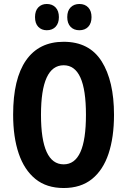

<svg xmlns="http://www.w3.org/2000/svg" viewBox="-20 -935 639 965"><path d="M553 -358Q553 -245 525.5 -162.5Q498 -80 442 -35Q386 10 300 10Q214 10 158 -35.5Q102 -81 74 -163.5Q46 -246 46 -359Q46 -539 111 -632Q176 -725 300 -725Q429 -725 491 -626.5Q553 -528 553 -358ZM186 -358Q186 -109 300 -109Q356 -109 384 -170.5Q412 -232 412 -358Q412 -484 384 -545.5Q356 -607 300 -607Q186 -607 186 -358ZM156 -849Q156 -881 172.5 -898Q189 -915 215 -915Q243 -915 259.5 -897.5Q276 -880 276 -849Q276 -818 259.5 -800.5Q243 -783 215 -783Q189 -783 172.5 -800Q156 -817 156 -849ZM318 -849Q318 -881 335 -898Q352 -915 379 -915Q407 -915 423.5 -897.5Q440 -880 440 -849Q440 -818 423.5 -800.5Q407 -783 379 -783Q351 -783 334.5 -800.5Q318 -818 318 -849Z"/></svg>

Font: Noto Sans Telugu ExtraCondensed
Style: Bold
Weight: 700
Width: 2
Designer: Jelle Bosma - Monotype Design Team
Foundry: Monotype Imaging Inc.
Version: Version 2.005; ttfautohint (v1.8.4.7-5d5b)